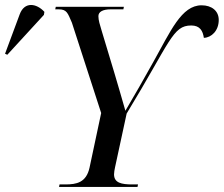

<svg xmlns="http://www.w3.org/2000/svg" viewBox="-135 -741 887 761"><path d="M-106 -524 39 -682 41 -694C10 -728 -38 -736 -57 -684L-115 -528ZM99 0H410L412 -10H389C347 -10 317 -16 317 -50C317 -56 319 -70 321 -78L367 -291C541 -577 549 -640 623 -640C658 -640 669 -618 673 -591C703 -592 732 -619 732 -662C732 -698 704 -720 664 -720C584 -720 541 -617 473 -496C437 -431 398 -363 362 -302C348 -349 332 -408 318 -453L268 -619C261 -643 255 -660 255 -677C255 -694 272 -704 304 -704H354L356 -714H86L84 -704H97C130 -704 133 -690 150 -651L266 -293L220 -77C207 -17 168 -10 124 -10H101Z"/></svg>

Font: Noto Serif Display
Style: Italic
Weight: 400
Italic angle: -12°
Designer: Monotype Design Team
Foundry: Monotype Imaging Inc.
Version: Version 2.009